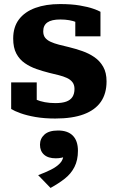

<svg xmlns="http://www.w3.org/2000/svg" viewBox="-20 -573 575 946"><path d="M347 -135Q347 -155 337 -168Q327 -181 309.5 -189Q292 -197 270 -202.5Q248 -208 223 -214Q191 -222 159.5 -233Q128 -244 102 -262Q76 -280 60.5 -309Q45 -338 45 -383Q45 -440 73.5 -477.5Q102 -515 154 -534Q206 -553 276 -553Q332 -553 373 -546Q414 -539 439.5 -530Q465 -521 475 -515V-394H351V-490Q366 -491 374 -487.5Q382 -484 385 -477.5Q388 -471 387.5 -463Q387 -455 385 -447Q373 -457 357 -463.5Q341 -470 321 -473.5Q301 -477 277 -477Q234 -477 213.5 -462.5Q193 -448 193 -419Q193 -399 202.5 -387Q212 -375 229.5 -367Q247 -359 270 -353Q293 -347 319 -341Q352 -333 385 -321.5Q418 -310 445 -291.5Q472 -273 488.5 -244Q505 -215 505 -172Q505 -112 477 -71.5Q449 -31 393 -10Q337 11 252 11Q198 11 155 3.5Q112 -4 81.5 -15Q51 -26 35 -36V-167H161V-40Q143 -46 132.5 -55.5Q122 -65 118.5 -75Q115 -85 117.5 -91.5Q120 -98 127 -99Q140 -90 158.5 -82Q177 -74 201 -69.5Q225 -65 253 -65Q286 -65 306.5 -72.5Q327 -80 337 -95.5Q347 -111 347 -135ZM229 353 168 290Q203 277 231 263Q259 249 276 231Q293 213 293 186L308 195Q298 201 284 204Q270 207 255 207Q217 207 197 189Q177 171 177 140Q177 110 199 90Q221 70 266 70Q314 70 339 95.5Q364 121 364 170Q364 216 347 249.5Q330 283 299.5 307Q269 331 229 353Z"/></svg>

Font: Roboto Serif SemiCondensed
Style: Bold
Weight: 700
Width: 4
Designer: Greg Gazdowicz
Foundry: Commercial Type
Version: Version 1.007